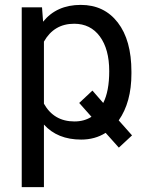

<svg xmlns="http://www.w3.org/2000/svg" viewBox="-20 -558 607 781"><path d="M514.6 -258.3Q514.6 -142.1 462.9 -68.4L517.1 -7.3L463.4 42.5L409.7 -17.6Q366.2 9.8 310.1 9.8Q213.9 9.8 158.7 -51.3V203.1H68.4V-528.3H150.9L155.3 -469.7Q210.4 -538.1 308.6 -538.1Q403.8 -538.1 459.2 -466.3Q514.6 -394.5 514.6 -266.6ZM424.3 -268.6Q424.3 -357.9 386.2 -409.7Q348.1 -461.4 281.7 -461.4Q199.7 -461.4 158.7 -388.7V-136.2Q199.2 -64 282.7 -64Q322.8 -64 352.1 -83L302.2 -139.2L356 -189.5L399.9 -139.2Q424.3 -187 424.3 -268.6Z"/></svg>

Font: Noboto
Style: Regular
Weight: 400
Designer: Google
Version: Version 2.001101; 2014